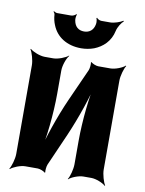

<svg xmlns="http://www.w3.org/2000/svg" viewBox="-88 -824 691 912"><g transform="rotate(10 258.0 -368.0)"><path d="M311 -502 241 -346C203 -261 163 -146 148 -75L152 -74C170 -145 183 -269 183 -366V-478C183 -502 196 -539 208 -552L207 -554C194 -542 158 -528 135 -528H94C71 -528 36 -542 23 -554L21 -552C30 -539 41 -502 41 -478V-50C41 -26 30 11 21 24L23 26C36 14 71 0 94 0H154C164 0 185 8 189 14L192 12C190 6 192 -17 196 -26L265 -183C302 -268 342 -383 356 -453L353 -454C335 -384 322 -260 322 -163V-50C322 -26 312 11 303 24L304 26C316 14 351 0 374 0H412C435 0 469 14 481 26L483 24C474 11 463 -26 463 -50V-478C463 -502 474 -539 483 -552L481 -554C469 -542 434 -528 411 -528H352C342 -528 322 -536 318 -542L315 -540C317 -533 315 -511 311 -502ZM257 -679C230 -679 212 -694 207 -723C205 -731 207 -747 210 -752L207 -754C204 -749 192 -743 184 -743H116C111 -743 103 -747 100 -749L98 -746C101 -744 105 -738 105 -733C106 -716 110 -699 116 -685C137 -631 188 -598 257 -598C279 -598 300 -602 319 -609C359 -625 394 -656 405 -708C409 -727 424 -750 435 -759L433 -762C420 -753 391 -743 372 -743H329C321 -743 310 -749 307 -754L304 -752C307 -747 309 -731 307 -723C302 -694 283 -679 257 -679Z"/></g></svg>

Font: Asimov
Style: EdgeExtreme
Weight: 500
Designer: Google
Version: Version 2.000980: 2014